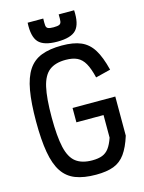

<svg xmlns="http://www.w3.org/2000/svg" viewBox="-146 -1090 892 1189"><g transform="rotate(-15 300.0 -495.5)"><path d="M319 14Q241 14 188 -6.5Q135 -27 103.5 -74.5Q72 -122 58 -202Q44 -282 44 -400Q44 -518 58 -598Q72 -678 103.5 -725.5Q135 -773 188 -793.5Q241 -814 319 -814Q394 -814 441.5 -793.5Q489 -773 519 -725Q549 -677 570 -592L474 -568Q460 -627 441 -660.5Q422 -694 393 -708Q364 -722 319 -722Q253 -722 214.5 -692.5Q176 -663 160 -593Q144 -523 144 -400Q144 -278 160 -207.5Q176 -137 214.5 -107.5Q253 -78 319 -78Q358 -78 383.5 -88Q409 -98 426.5 -121.5Q444 -145 458 -186V-331H284V-423H558V-172Q536 -102 506.5 -61Q477 -20 432.5 -3Q388 14 319 14ZM300 -844Q213 -844 180 -880.5Q147 -917 152 -1005H252Q251 -975 252.5 -960.5Q254 -946 265 -941Q276 -936 300 -936Q326 -936 337 -941Q348 -946 350 -961Q352 -976 351 -1005H450Q455 -917 422 -880.5Q389 -844 300 -844Z"/></g></svg>

Font: Victor Mono Thin
Style: Regular
Weight: 100
Monospace: yes
Designer: Rune Bjørnerås
Version: Version 1.561;gftools[0.9.30]